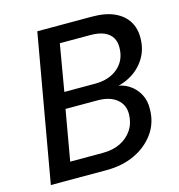

<svg xmlns="http://www.w3.org/2000/svg" viewBox="-105 -792 823 884"><g transform="rotate(-15 307.0 -350.0)"><path d="M29 0 152 -700H412Q478 -700 520.5 -680Q563 -660 583.5 -625.5Q604 -591 603 -546Q602 -491 575.5 -449.5Q549 -408 505.5 -383.5Q462 -359 407 -354L423 -364Q464 -363 495.5 -343.5Q527 -324 544.5 -291.5Q562 -259 560 -217Q559 -153 523.5 -104Q488 -55 429 -27.5Q370 0 296 0ZM143 -81H298Q347 -81 382.5 -98.5Q418 -116 439 -147.5Q460 -179 461 -221Q462 -267 429 -294Q396 -321 338 -321H185ZM200 -398H347Q414 -398 455.5 -433.5Q497 -469 498 -528Q499 -557 486.5 -577.5Q474 -598 448.5 -609Q423 -620 383 -620H238Z"/></g></svg>

Font: DM Sans 18pt Medium
Style: Italic
Weight: 500
Italic angle: -10°
Designer: Colophon Foundry, Jonny Pinhorn
Foundry: Colophon Foundry
Version: Version 4.004;gftools[0.9.30]